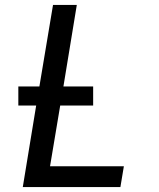

<svg xmlns="http://www.w3.org/2000/svg" viewBox="-20 -755 640 775"><path d="M72 0 126 -329H54V-406H139L194 -735H290L236 -406H356V-329H223L182 -84H480L466 0Z"/></svg>

Font: Iosevka SS04 Medium Extended
Style: Italic
Weight: 500
Width: 7
Italic angle: -9°
Monospace: yes
Designer: Belleve Invis
Foundry: Belleve Invis
Version: Version 19.0.0; ttfautohint (v1.8.4)